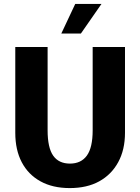

<svg xmlns="http://www.w3.org/2000/svg" viewBox="-20 -940 715 980"><path d="M223 -700V-275Q223 -186 251.5 -145.5Q280 -105 337 -105Q394 -105 423.5 -146Q453 -187 453 -275V-700H618V-262Q618 -176 583.5 -112.5Q549 -49 486.5 -14.5Q424 20 336 20Q249 20 186.5 -14.5Q124 -49 91 -112Q58 -175 58 -262V-700ZM364 -920H498L393 -769H293Z"/></svg>

Font: Moderustic
Style: Bold
Weight: 700
Designer: Tural Alisoy
Foundry: TAFT Foundry
Version: Version 2.120